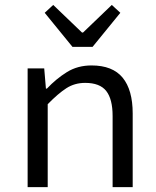

<svg xmlns="http://www.w3.org/2000/svg" viewBox="-20 -766 640 786"><path d="M93.1 0V-486.1H161L168 -403.3H172Q210.2 -443.7 254 -470.9Q297.9 -498.1 354.8 -498.1Q440.9 -498.1 482.1 -448Q523.2 -397.8 523.2 -301.7V0H441V-291.1Q441 -360.2 414.9 -393.5Q388.8 -426.7 328.6 -426.7Q285.7 -426.7 251.9 -405Q218.1 -383.3 175.3 -339.4V0ZM276.6 -574.2 163 -713.6 197.9 -745.8 315.8 -632.7H319.8L437.7 -745.8L472.6 -713.6L359 -574.2Z"/></svg>

Font: Source Code Pro ExtraLight
Style: Regular
Weight: 200
Monospace: yes
Designer: Paul D. Hunt, Teo Tuominen
Foundry: Adobe
Version: Version 1.026;hotconv 1.1.0;makeotfexe 2.6.0